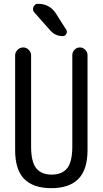

<svg xmlns="http://www.w3.org/2000/svg" viewBox="-20 -980 540 1010"><path d="M59.6 -190.4V-688.5Q59.6 -705.1 72.3 -717.8Q85 -730.5 102.1 -730.5Q119.1 -730.5 131.3 -717.8Q143.6 -705.1 143.6 -688.5V-210Q143.6 -128.9 170.4 -95.2Q197.3 -61.5 252 -61.5Q306.6 -61.5 333.5 -95.2Q360.4 -128.9 360.4 -210V-690.4Q360.4 -706.1 372.1 -718.3Q383.8 -730.5 399.9 -730.5Q416 -730.5 428.2 -718.3Q440.4 -706.1 440.4 -690.4V-190.4Q440.4 -87.9 392.6 -39.1Q344.7 9.8 250 9.8Q155.3 9.8 107.4 -38.6Q59.6 -86.9 59.6 -190.4ZM179.7 -960Q240.2 -960 273.4 -910.2L328.1 -824.2Q335 -814.5 329.1 -802.2Q323.2 -790 309.6 -790Q270.5 -790 244.1 -820.3L160.2 -915Q149.4 -927.7 156.2 -943.8Q163.1 -960 179.7 -960Z"/></svg>

Font: Rounded-X Mgen+ 2m regular
Style: Regular
Weight: 400
Designer: [Source Han Sans]
Ryoko NISHIZUKA  (kana & ideographs); Paul D. Hunt (Latin, Greek & Cyrillic); Wenlong ZHANG  (bopomofo
Version: Version 1.059.20150602